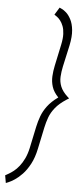

<svg xmlns="http://www.w3.org/2000/svg" viewBox="-62 -856 425 1007"><g transform="rotate(5 150.5 -352.5)"><path d="M210 -823 186 -784Q192 -780 200.5 -774Q209 -768 218 -756.5Q227 -745 233.5 -728Q240 -711 241 -687Q242 -663 235 -630L211 -517Q205 -489 203.5 -461Q202 -433 210.5 -406Q219 -379 244 -353Q208 -327 188 -300Q168 -273 158 -245.5Q148 -218 142 -190L118 -76Q111 -44 99.5 -20Q88 4 74 21.5Q60 39 46 50Q32 61 20.5 67.5Q9 74 2 78L9 118Q11 117 23.5 112Q36 107 55 94.5Q74 82 94.5 60.5Q115 39 133 5.5Q151 -28 161 -76L185 -190Q191 -218 200.5 -244Q210 -270 230.5 -295.5Q251 -321 288 -345L301 -353L292 -361Q265 -386 255 -411Q245 -436 246.5 -462.5Q248 -489 254 -517L279 -630Q289 -678 285.5 -711.5Q282 -745 270.5 -767Q259 -789 245.5 -801Q232 -813 221.5 -817.5Q211 -822 210 -823Z"/></g></svg>

Font: Advent Pro Light
Style: Italic
Weight: 300
Italic angle: -12°
Version: Version 3.000